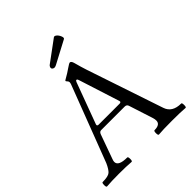

<svg xmlns="http://www.w3.org/2000/svg" viewBox="-233 -998 1146 1146"><g transform="rotate(-45 340.0 -425.0)"><path d="M445.3 -800.8 300.3 -724.1Q291.5 -719.7 284.7 -719.7Q278.8 -719.7 272.9 -723.9Q267.1 -728 267.1 -734.4Q267.1 -739.3 270.3 -744.9Q273.4 -750.5 278.3 -753.4L410.2 -850.6Q413.1 -852.5 416 -852.5Q420.4 -852.5 426.3 -848.6Q432.1 -844.7 437.5 -837.4Q442.9 -830.1 446 -822Q449.2 -814 449.2 -809.1Q449.2 -806.2 448.2 -804Q447.3 -801.8 445.3 -800.8ZM574.2 -90.8Q593.3 -33.7 668 -33.7Q674.3 -33.7 674.3 -15.1Q674.3 3.4 668 3.4Q632.3 0 555.2 0Q478 0 442.9 3.4Q436 3.4 436 -15.1Q436 -33.7 442.9 -33.7Q491.2 -33.7 491.2 -66.9Q491.2 -78.1 487.3 -90.8L438 -243.7Q433.6 -259.3 416.5 -259.3H217.8Q204.1 -259.3 198.2 -242.2L143.1 -88.9Q138.7 -78.1 138.7 -69.3Q138.7 -33.7 212.4 -33.7Q219.2 -33.7 219.2 -15.1Q219.2 3.4 212.4 3.4Q170.9 0 108.4 0Q45.9 0 4.9 3.4Q-2 3.4 -1.7 -15.1Q-1.5 -33.7 4.9 -33.7Q52.2 -33.7 67.9 -47.4Q83.5 -61 100.1 -98.1L284.2 -580.1Q287.1 -588.4 287.1 -594.7Q287.1 -601.1 280.8 -607.7Q274.4 -614.3 274.4 -617.2Q274.4 -620.1 293.7 -630.6Q313 -641.1 338.9 -659.2Q364.7 -677.2 370.6 -677.2Q381.8 -677.2 387.7 -655.8Q400.4 -608.4 411.6 -574.7ZM406.2 -293Q418.5 -293 418.5 -300.8Q418.5 -303.2 417.5 -306.2L334.5 -565.9Q331.5 -575.7 325.7 -575.7Q319.8 -575.7 316.4 -565.9L220.2 -306.2Q219.2 -303.7 219.2 -300.8Q219.2 -293 231 -293Z"/></g></svg>

Font: Junicode
Style: Regular
Weight: 400
Designer: Peter S. Baker
Foundry: Briery Creek Software
Version: Version 0.7.2